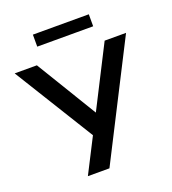

<svg xmlns="http://www.w3.org/2000/svg" viewBox="-169 -997 998 1113"><g transform="rotate(-20 329.5 -440.0)"><path d="M181 0 301 -235V-195L-14 -705H123L363 -310H340L541 -705H673L314 0ZM162 -806V-880H507V-806Z"/></g></svg>

Font: Nunito Sans 12pt ExtraLight
Style: Regular
Weight: 200
Designer: Vernon Adams
Foundry: Vernon Adams
Version: Version 3.101;gftools[0.9.27]